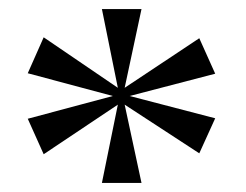

<svg xmlns="http://www.w3.org/2000/svg" viewBox="-20 -780 540 422"><path d="M204 -378H291L254 -550L418 -443L453 -520L265 -569L453 -618L418 -696L254 -587L291 -760H204L239 -587L76 -698L41 -619L228 -569L41 -519L76 -441L239 -550Z"/></svg>

Font: Noto Serif Display
Style: Regular
Weight: 400
Designer: Monotype Design Team
Foundry: Monotype Imaging Inc.
Version: Version 2.009